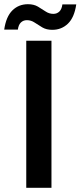

<svg xmlns="http://www.w3.org/2000/svg" viewBox="-53 -894 383 914"><path d="M72 0V-700H192V0ZM196 -752Q168 -752 148.5 -763.5Q129 -775 112 -786.5Q95 -798 75 -798Q58 -798 46.5 -787Q35 -776 32 -753H-33Q-24 -815 6 -844.5Q36 -874 80 -874Q108 -874 127.5 -862.5Q147 -851 164 -839.5Q181 -828 201 -828Q218 -828 229.5 -839Q241 -850 244 -873H310Q301 -811 270.5 -781.5Q240 -752 196 -752Z"/></svg>

Font: DM Sans 12pt SemiBold
Style: Regular
Weight: 600
Version: Version 4.004;gftools[0.9.30]